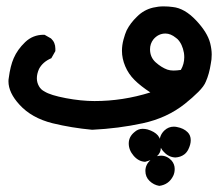

<svg xmlns="http://www.w3.org/2000/svg" viewBox="-20 -238 690 608"><path d="M523.4 270.5Q533.2 282.2 533.2 296.9Q533.2 309.6 528.3 319.3Q514.6 346.7 484.4 350.6Q466.8 347.7 453.6 335Q440.4 322.3 440.4 303.2Q440.4 284.2 455.6 269.5Q470.7 254.9 489.7 254.9Q508.8 254.9 523.4 270.5ZM405.3 180.7Q417 169.9 431.6 169.9Q439.5 169.9 447.3 171.9Q469.7 178.7 480 190.9Q490.2 203.1 490.2 224.6Q490.2 228.5 489.3 231.4Q488.3 261.7 439.5 274.4Q418.9 273.4 403.3 255.4Q387.7 237.3 387.7 216.3Q387.7 195.3 405.3 180.7ZM501 174.8Q513.7 163.1 530.3 163.1Q535.2 163.1 540 164.1Q561.5 168 574.2 180.7Q584 190.4 584 206.1Q584 219.7 576.2 235.4Q571.3 245.1 563.5 251Q551.8 259.8 535.2 260.7Q514.6 259.8 500 244.1Q485.4 230.5 485.4 210Q485.4 189.5 501 174.8ZM6.8 19.5Q6.8 13.7 7.8 8.8Q12.7 -29.3 23.4 -53.7Q35.2 -81.1 59.6 -104.5Q84 -127.9 118.2 -127.9H121.1L141.6 -116.2Q155.3 -103.5 155.3 -84Q155.3 -81.1 155.3 -76.2L142.6 -53.7Q115.2 -42 103.5 -19.5Q96.7 -3.9 96.7 9.8Q96.7 23.4 103.5 35.2Q109.4 45.9 121.1 51.8Q139.6 63.5 188.5 72.8Q237.3 82 279.3 82Q369.1 82 456.1 54.7Q424.8 34.2 405.8 15.1Q386.7 -3.9 376.5 -28.3Q366.2 -52.7 366.2 -77.1Q366.2 -94.7 371.1 -112.8Q376 -130.9 380.9 -141.6Q392.6 -165 414.1 -185.5Q435.5 -207 464.8 -213.9Q481.4 -217.8 497.6 -217.8Q513.7 -217.8 527.3 -215.8Q564.5 -211.9 600.6 -173.8Q636.7 -135.7 645.5 -101.6Q650.4 -82 650.4 -65.4Q650.4 -48.8 647.5 -36.1Q642.6 -3.9 631.8 20.5Q626 35.2 607.9 53.2Q589.8 71.3 565.4 90.8Q508.8 135.7 432.1 152.3Q355.5 168.9 272.5 172.9Q272.5 172.9 271.5 172.9Q207 167 146.5 152.3Q80.1 135.7 42 93.8Q6.8 55.7 6.8 19.5ZM563.5 -56.6Q563.5 -63.5 562.5 -70.3Q557.6 -98.6 542 -114.3L537.1 -118.2Q520.5 -131.8 503.9 -131.8Q481.4 -131.8 465.8 -113.3Q455.1 -99.6 455.1 -82Q455.1 -56.6 473.1 -40.5Q491.2 -24.4 509.8 -17.6Q518.6 -14.6 529.3 -14.6Q540 -14.6 552.7 -16.6Q563.5 -35.2 563.5 -56.6Z"/></svg>

Font: JasonHandwriting2
Style: SemiBold
Weight: 600
Version: Version 1.04.7